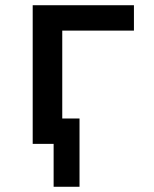

<svg xmlns="http://www.w3.org/2000/svg" viewBox="-20 -550 590 734"><path d="M284 164H185V0H105V-530H492V-433H218V-97H284Z"/></svg>

Font: Lode Term
Style: Bold
Weight: 700
Monospace: yes
Designer: Belleve Invis
Foundry: Belleve Invis
Version: Version 29.2.0